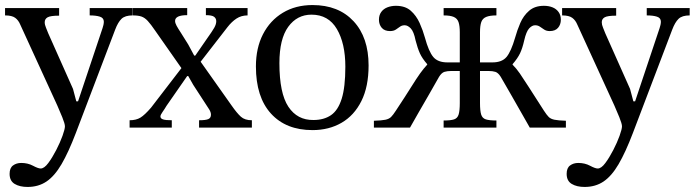

<svg xmlns="http://www.w3.org/2000/svg" viewBox="-32 -505 2750 760"><path d="M77 235Q46 235 26 223Q6 211 6 183Q6 160 19.5 150Q33 140 52 140Q78 140 98.5 151Q119 162 129 162Q143 162 159 140.5Q175 119 190.5 89Q206 59 215.5 32.5Q225 6 225 -5Q225 -15 214.5 -41Q204 -67 195 -87L48 -408Q41 -425 28 -434.5Q15 -444 -12 -444V-473H202V-443Q168 -443 156.5 -436.5Q145 -430 145 -417Q145 -407 150 -395.5Q155 -384 159 -373L257 -153L270 -104H277L374 -394Q376 -399 377.5 -406.5Q379 -414 379 -419Q379 -434 363.5 -439Q348 -444 323 -444V-473H493V-444Q463 -444 449 -430.5Q435 -417 424 -388L268 22Q239 98 211.5 145Q184 192 152 213.5Q120 235 77 235Z M965 0H756V-29Q782 -29 792.5 -33.5Q803 -38 803 -51Q803 -61 796 -72L733 -169L708 -213L692 -227L582 -384Q565 -409 553 -422Q541 -435 528 -439.5Q515 -444 494 -444V-473H709V-445Q661 -445 661 -422Q661 -414 667 -403Q673 -392 684.5 -374.5Q696 -357 713 -329L741 -277L757 -268L885 -87Q906 -57 921.5 -43Q937 -29 965 -29ZM648 0H481V-29Q507 -29 524 -39.5Q541 -50 566 -79L692 -243L723 -204H709L627 -86Q620 -74 611.5 -62Q603 -50 603 -44Q603 -36 613 -32.5Q623 -29 648 -29ZM868 -397 757 -254 728 -285H741L788 -353Q808 -381 816 -395Q824 -409 824 -421Q824 -432 815.5 -438.5Q807 -445 783 -445V-473H948V-444Q923 -444 904 -431.5Q885 -419 868 -397Z M1205 10Q1100 10 1040.5 -55.5Q981 -121 981 -242Q981 -315 1009 -369.5Q1037 -424 1087.5 -454.5Q1138 -485 1205 -485Q1308 -485 1367.5 -421Q1427 -357 1427 -246Q1427 -162 1398.5 -105Q1370 -48 1320 -19Q1270 10 1205 10ZM1209 -30Q1250 -30 1278 -49Q1306 -68 1320.5 -114Q1335 -160 1335 -241Q1335 -333 1301.5 -390Q1268 -447 1201 -447Q1144 -447 1109 -399Q1074 -351 1074 -255Q1074 -136 1109.5 -82.5Q1145 -29 1209 -30Z M1591 0H1448V-27Q1479 -28 1493.5 -31Q1508 -34 1516 -42Q1524 -50 1535 -67Q1574 -126 1595.5 -160.5Q1617 -195 1631 -214.5Q1645 -234 1659 -249V-251Q1639 -274 1630 -294Q1621 -314 1613 -345Q1606 -380 1594 -392.5Q1582 -405 1570 -405Q1559 -405 1551.5 -399.5Q1544 -394 1535 -388Q1526 -382 1512 -382Q1490 -382 1479 -395Q1468 -408 1468 -427Q1468 -445 1477 -457.5Q1486 -470 1501.5 -476Q1517 -482 1535 -482Q1572 -482 1594 -462.5Q1616 -443 1629 -414Q1642 -385 1650 -356Q1665 -301 1683 -279.5Q1701 -258 1739 -258H1788V-377Q1788 -403 1783 -417.5Q1778 -432 1764 -438Q1750 -444 1724 -444V-473H1933V-444Q1907 -444 1892.5 -438Q1878 -432 1873 -417.5Q1868 -403 1868 -377V-258H1917Q1955 -258 1973 -279.5Q1991 -301 2007 -356Q2015 -385 2027.5 -414Q2040 -443 2062.5 -462.5Q2085 -482 2121 -482Q2140 -482 2155 -476Q2170 -470 2179 -457.5Q2188 -445 2188 -427Q2188 -408 2177 -395Q2166 -382 2144 -382Q2131 -382 2122 -388Q2113 -394 2105 -399.5Q2097 -405 2086 -405Q2074 -405 2062.5 -392.5Q2051 -380 2043 -345Q2036 -314 2026.5 -294Q2017 -274 1997 -251V-249Q2012 -234 2025.5 -214.5Q2039 -195 2061 -160.5Q2083 -126 2121 -67Q2132 -50 2140 -42Q2148 -34 2163 -31Q2178 -28 2208 -27V0H2065Q2050 -27 2030 -61.5Q2010 -96 1989.5 -132.5Q1969 -169 1950 -201Q1940 -217 1929 -220.5Q1918 -224 1902 -224H1868V-97Q1868 -67 1872.5 -52Q1877 -37 1891 -32.5Q1905 -28 1933 -28V0H1724V-28Q1752 -28 1765.5 -32.5Q1779 -37 1783.5 -52Q1788 -67 1788 -97V-224H1754Q1738 -224 1727 -220.5Q1716 -217 1706 -201Q1688 -169 1667 -132.5Q1646 -96 1626 -61.5Q1606 -27 1591 0Z M2282 235Q2251 235 2231 223Q2211 211 2211 183Q2211 160 2224.5 150Q2238 140 2257 140Q2283 140 2303.5 151Q2324 162 2334 162Q2348 162 2364 140.5Q2380 119 2395.5 89Q2411 59 2420.5 32.5Q2430 6 2430 -5Q2430 -15 2419.5 -41Q2409 -67 2400 -87L2253 -408Q2246 -425 2233 -434.5Q2220 -444 2193 -444V-473H2407V-443Q2373 -443 2361.5 -436.5Q2350 -430 2350 -417Q2350 -407 2355 -395.5Q2360 -384 2364 -373L2462 -153L2475 -104H2482L2579 -394Q2581 -399 2582.5 -406.5Q2584 -414 2584 -419Q2584 -434 2568.5 -439Q2553 -444 2528 -444V-473H2698V-444Q2668 -444 2654 -430.5Q2640 -417 2629 -388L2473 22Q2444 98 2416.5 145Q2389 192 2357 213.5Q2325 235 2282 235Z"/></svg>

Font: STIX Two Text
Style: Regular
Weight: 400
Designer: Ross Mills, John Hudson & Paul Hanslow, Tiro Typeworks Ltd; with prior portions MicroPress Inc., and Coen Hoffman.
Foundry: Tiro Typeworks Ltd
Version: Version 2.13 b171